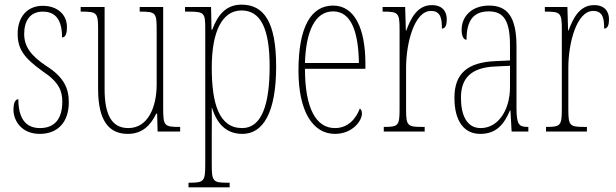

<svg xmlns="http://www.w3.org/2000/svg" viewBox="-20 -566 2651 826"><path d="M151 10C229 10 276 -41 276 -126C276 -185 256 -234 178 -283C114 -326 84 -365 84 -420C84 -473 107 -516 164 -516C221 -516 247 -478 247 -405C262 -405 268 -421 268 -450C268 -504 226 -541 164 -541C97 -541 56 -493 56 -421C56 -355 83 -317 164 -259C234 -213 248 -174 248 -129C248 -52 213 -15 152 -15C88 -15 59 -60 59 -139C46 -139 38 -125 38 -93C38 -50 70 10 151 10Z M530 10C591 10 628 -26 652 -77H656L658 0H755V-20H753C687 -20 682 -24 682 -101V-536H581V-516H584C654 -516 654 -510 654 -426V-203C654 -104 616 -15 532 -15C462 -15 430 -70 430 -183V-536H327V-516H331C396 -516 402 -511 402 -443V-184C402 -44 450 10 530 10Z M791 240H968V220H957C897 220 891 214 891 144V14C891 -34 892 -77 891 -102H892C913 -35 952 10 1023 10C1111 10 1168 -80 1168 -280C1168 -469 1117 -546 1019 -546C951 -546 916 -500 893 -438H890L888 -536H776V-516H791C860 -516 863 -510 863 -441V144C863 214 857 220 796 220H791ZM1022 -15C922 -15 891 -120 891 -276C891 -431 936 -521 1019 -521C1101 -521 1140 -444 1140 -280C1140 -119 1107 -15 1022 -15Z M1421 10C1496 10 1537 -46 1537 -77C1537 -90 1533 -96 1528 -99C1512 -57 1479 -15 1421 -15C1341 -15 1292 -97 1292 -270H1552V-291C1552 -445 1505 -542 1413 -542C1318 -542 1264 -450 1264 -262C1264 -88 1325 10 1421 10ZM1524 -295H1292C1296 -431 1335 -517 1413 -517C1492 -517 1522 -427 1524 -295Z M1631 0H1807V-20H1796C1733 -20 1727 -25 1727 -96V-274C1727 -382 1763 -519 1834 -519C1879 -519 1881 -480 1881 -443C1897 -443 1902 -460 1902 -483C1902 -517 1883 -544 1838 -544C1773 -544 1746 -483 1728 -435H1726L1723 -536H1626V-516H1629C1693 -516 1699 -511 1699 -440V-96C1699 -25 1693 -20 1632 -20H1631Z M2046 10C2117 10 2149 -33 2174 -91H2176L2181 0H2253V-20H2251C2213 -20 2202 -29 2202 -103V-366C2202 -495 2162 -542 2084 -542C2010 -542 1966 -496 1966 -438C1966 -411 1974 -395 1987 -395C1987 -482 2020 -517 2083 -517C2147 -517 2174 -477 2174 -371V-306L2111 -303C1992 -298 1935 -250 1935 -146C1935 -41 1979 10 2046 10ZM2048 -15C1989 -15 1963 -69 1963 -146C1963 -228 2005 -276 2112 -280L2174 -283V-191C2174 -92 2123 -15 2048 -15Z M2329 0H2505V-20H2494C2431 -20 2425 -25 2425 -96V-274C2425 -382 2461 -519 2532 -519C2577 -519 2579 -480 2579 -443C2595 -443 2600 -460 2600 -483C2600 -517 2581 -544 2536 -544C2471 -544 2444 -483 2426 -435H2424L2421 -536H2324V-516H2327C2391 -516 2397 -511 2397 -440V-96C2397 -25 2391 -20 2330 -20H2329Z"/></svg>

Font: Noto Serif Armenian ExtraCondensed Thin
Style: Regular
Weight: 100
Width: 2
Designer: Monotype Design Team
Foundry: Monotype Imaging Inc.
Version: Version 2.008